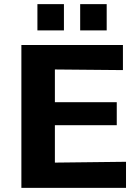

<svg xmlns="http://www.w3.org/2000/svg" viewBox="-20 -914 682 934"><path d="M162 -766V-894H291V-766ZM370 -766V-894H499V-766ZM84 0V-695H578V-573L247 -576V-417H548V-305H247V-123L593 -127V0Z"/></svg>

Font: Coval
Style: Black
Weight: 1000
Foundry: Context Ltd
Version: Version 001.000